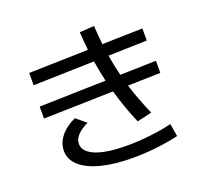

<svg xmlns="http://www.w3.org/2000/svg" viewBox="-136 -945 1210 1135"><g transform="rotate(-20 469.0 -377.0)"><path d="M144.5 -149.4Q143.6 -196.8 177.5 -239.7Q211.4 -282.7 271.5 -309.6L333 -258.8Q286.6 -236.8 263.7 -210.7Q240.7 -184.6 242.2 -156.2Q243.2 -123 274.7 -99.6Q306.2 -76.2 365.2 -64Q424.3 -51.8 506.8 -51.8Q577.1 -51.8 652.3 -60.3Q727.5 -68.8 790 -84L803.7 -3.9Q737.8 11.7 662.4 20Q586.9 28.3 513.7 28.3Q400.9 28.3 317.6 6.8Q234.4 -14.6 189.5 -54.7Q144.5 -94.7 144.5 -149.4ZM99.6 -445.3 518.1 -456.5Q503.4 -517.1 492.7 -586.4L109.4 -576.2V-653.3L482.4 -663.1Q476.1 -724.6 472.7 -777.3L564.5 -783.2Q567.4 -725.1 574.2 -665.5L828.1 -671.9V-595.7L585 -588.9Q594.7 -527.3 611.8 -459L837.9 -464.8V-388.7L632.8 -383.3Q662.1 -288.6 707 -186.5L614.3 -165Q567.9 -273.9 537.6 -381.3L99.6 -370.1Z"/></g></svg>

Font: Pretendard Medium
Style: Regular
Weight: 500
Designer: Base glyphs from Inter by Rasmus Andersson; Hangeul glyphs from Noto Sans CJK(Source Han Sans) by Jang Soo-young and Kan
Foundry: Kil Hyung-jin
Version: Version 1.309